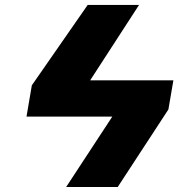

<svg xmlns="http://www.w3.org/2000/svg" viewBox="-20 -747 767 767"><path d="M535.5 -727.3 340.2 -426.1H672.6L652.7 -309.7L450.3 0H244.3L428.6 -281.2H85.9L107.2 -406.2L330.3 -727.3Z"/></svg>

Font: Karasuma Gothic
Style: Italic
Weight: 900
Italic angle: -9.39999°
Designer: Rasmus Andersson / Ryoko Nishizuka
Foundry: Genbu
Version: Version 1.00